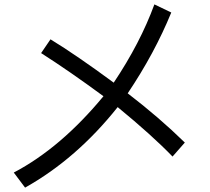

<svg xmlns="http://www.w3.org/2000/svg" viewBox="-20 -816 960 878"><path d="M210.9 -636.2Q330.6 -563 500 -438Q621.1 -618.7 686 -795.9L763.2 -758.8Q687 -572.3 564 -389.2Q708 -278.8 825.2 -164.1L769 -100.1Q676.3 -196.3 518.1 -326.2Q330.6 -90.3 94.7 42L43 -26.9Q258.3 -140.1 453.1 -376Q298.8 -489.7 168 -573.2Z"/></svg>

Font: FORM UDPGothic
Style: Regular
Weight: 400
Foundry: Pronama LLC
Version: Version 1.05101